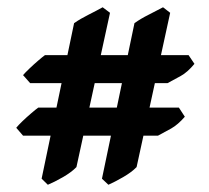

<svg xmlns="http://www.w3.org/2000/svg" viewBox="-20 -493 571 525"><path d="M103 -342.3H495.6L511.7 -318.4Q492.7 -295.4 474.1 -285.2Q455.6 -274.9 438 -265.6H62.5L43 -287.6Q48.8 -294.4 60.3 -305.4Q71.8 -316.4 84 -326.9Q96.2 -337.4 103 -342.3ZM84.5 -198.7H469.2L485.4 -173.8Q466.3 -151.9 448 -141.6Q429.7 -131.3 412.1 -122.1H43L24.4 -143.6Q30.3 -150.9 41.7 -161.9Q53.2 -172.9 65.2 -183.1Q77.1 -193.4 84.5 -198.7ZM93.8 -4.4 182.6 -429.7Q200.2 -441.9 221.7 -452.6Q243.2 -463.4 260.7 -473.1L280.8 -458L189 -36.1Q175.3 -22 151.9 -8.5Q128.4 4.9 110.8 12.2ZM258.8 -4.4 347.7 -429.7Q364.7 -441.9 386.2 -452.6Q407.7 -463.4 425.8 -473.1L445.3 -458L353.5 -36.1Q339.8 -22 316.4 -8.5Q293 4.9 276.4 12.2Z"/></svg>

Font: Namdhinggo
Style: Bold
Weight: 700
Designer: Victor Gaultney
Foundry: SIL International
Version: Version 3.001